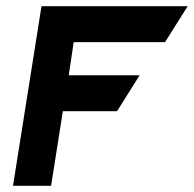

<svg xmlns="http://www.w3.org/2000/svg" viewBox="-20 -600 626 620"><path d="M22 0H145L183 -241H358L431 -357H202L218 -464H513L586 -580H114Z"/></svg>

Font: Charger Sport
Style: UltObl
Weight: 1000
Designer: Jasper
Foundry: Cannot Into Space Fonts
Version: Version 1.1